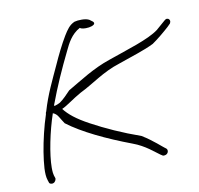

<svg xmlns="http://www.w3.org/2000/svg" viewBox="-85 -771 1000 965"><g transform="rotate(-10 415.0 -289.0)"><path d="M89 -60C80 -1 74 51 85 83L89 95C90 102 101 107 112 102C120 99 128 85 124 77L120 65C118 59 116 46 116 25C116 -44 140 -159 169 -244C170 -243 172 -242 174 -242C184 -236 190 -231 197 -219C203 -208 211 -197 219 -184C294 -127 412 -71 537 -24C600 -1 641 38 666 55L674 60C677 63 682 63 687 62C705 59 710 39 700 30L692 24C687 21 677 11 658 -4C639 -19 618 -36 588 -54C497 -86 413 -124 343 -162C278 -197 243 -226 219 -257C245 -268 284 -299 324 -321C396 -356 453 -404 542 -432C609 -456 674 -475 724 -500C752 -519 789 -550 812 -571L823 -582C827 -585 829 -589 830 -594C832 -604 825 -612 816 -612C811 -612 806 -609 802 -605C787 -592 771 -578 756 -565C704 -526 594 -494 498 -460C408 -430 338 -382 270 -343C254 -326 231 -302 213 -290C204 -285 196 -282 186 -279C184 -280 183 -280 181 -280C218 -379 252 -454 294 -540C311 -576 332 -619 377 -643C381 -638 394 -636 407 -636C429 -636 450 -643 452 -652C453 -657 449 -662 444 -665L432 -674C423 -679 410 -682 394 -682C378 -682 367 -681 356 -678C329 -666 316 -646 298 -617C274 -577 249 -526 228 -479C197 -411 162 -342 138 -259C135 -254 134 -250 134 -245C115 -188 98 -116 89 -60Z"/></g></svg>

Font: Stray Cat
Style: UltExtObl
Weight: 400
Version: Version 1.0